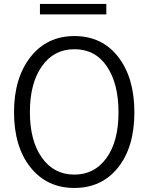

<svg xmlns="http://www.w3.org/2000/svg" viewBox="-20 -931 749 969"><path d="M181.6 -858.4V-911.1H516.6V-858.4ZM50.8 -365.2Q50.8 -537.1 133.8 -643.1Q216.8 -749 355.5 -749Q495.1 -749 576.7 -643.6Q658.2 -538.1 658.2 -364.3Q658.2 -188.5 575.7 -85.4Q493.2 17.6 355.5 17.6Q216.8 17.6 133.8 -86.4Q50.8 -190.4 50.8 -365.2ZM130.9 -365.2Q130.9 -220.7 191.4 -135.3Q252 -49.8 355.5 -49.8Q457 -49.8 517.6 -133.8Q578.1 -217.8 578.1 -364.3Q578.1 -508.8 519.5 -595.7Q460.9 -682.6 355.5 -682.6Q252 -682.6 191.4 -596.7Q130.9 -510.7 130.9 -365.2Z"/></svg>

Font: Gothic A1
Style: Regular
Weight: 400
Designer: HanYang I&C Co.,Ltd.
Foundry: HanYang I&C Co.,Ltd.
Version: Version 2.50